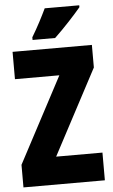

<svg xmlns="http://www.w3.org/2000/svg" viewBox="-61 -967 593 1008"><g transform="rotate(-5 235.5 -463.5)"><path d="M396 -917V-927H214C193 -883 168 -834 136 -781V-767H255C305 -814 368 -883 396 -917ZM450 0V-146H206L444 -595V-714H26V-570H260L21 -119V0Z"/></g></svg>

Font: Noto Sans Telugu ExtraCondensed Black
Style: Regular
Weight: 900
Width: 2
Designer: Jelle Bosma - Monotype Design Team
Foundry: Monotype Imaging Inc.
Version: Version 2.005